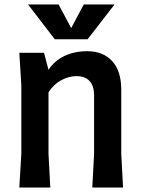

<svg xmlns="http://www.w3.org/2000/svg" viewBox="-20 -835 628 855"><path d="M399 -150V-410Q399 -452 379 -474Q359 -496 320 -496Q287 -496 253 -478Q219 -460 196 -424V-150L204 0H66L75 -150V-455L66 -600H176L196 -524Q223 -565 267.5 -586Q312 -607 368 -607Q439 -607 479.5 -563Q520 -519 520 -435V-150L528 0H391ZM490 -815 370 -660H224L105 -815H241L297 -710L353 -815Z"/></svg>

Font: Farro Medium
Style: Regular
Weight: 500
Designer: Aceler Chua
Foundry: Grayscale Limited
Version: Version 1.101